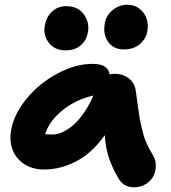

<svg xmlns="http://www.w3.org/2000/svg" viewBox="-20 -775 724 812"><path d="M423.8 -679.2Q430.2 -711.9 457.8 -733.4Q485.4 -754.9 518.1 -754.9Q549.8 -754.9 571.5 -737.1Q593.3 -719.2 600.6 -693.8Q607.9 -668.5 603 -642.1Q597.2 -610.8 571.3 -588.4Q545.4 -565.9 502.9 -565.9Q460.4 -565.9 437.3 -598.1Q414.1 -630.4 423.8 -679.2ZM255.9 -562Q211.9 -562 186.5 -594.5Q161.1 -627 169.9 -668.9Q176.8 -705.1 201.2 -727.1Q225.6 -749 259.8 -749Q311 -749 335.7 -712.9Q360.4 -676.8 351.1 -634.8Q345.2 -604 321 -583Q296.9 -562 255.9 -562ZM167 -58.1Q116.2 -58.1 80.8 -82.3Q45.4 -106.4 32 -145.3Q18.6 -184.1 27.8 -229Q41 -296.4 95.2 -360.8Q149.4 -425.3 224.9 -465.1Q300.3 -504.9 371.1 -504.9Q403.8 -504.9 421.6 -494.4Q439.5 -483.9 443.8 -460Q454.1 -462.9 463.9 -462.9Q501 -462.9 525.4 -442.9Q549.8 -422.9 554.2 -391.1Q556.6 -373.5 562.3 -332Q567.9 -290.5 571 -273.2Q574.2 -255.9 581.3 -225.6Q588.4 -195.3 599.1 -170.9Q609.9 -146.5 626 -120.1Q638.7 -100.1 638.9 -75.9Q639.2 -51.8 629.2 -31.2Q619.1 -10.7 597.2 3.2Q575.2 17.1 546.9 17.1Q504.9 17.1 482.9 -17.1Q455.6 -64 441.7 -104Q427.7 -144 422.9 -203.1Q368.7 -127 301.8 -92.5Q234.9 -58.1 167 -58.1ZM200.2 -206.1Q245.6 -206.1 293 -249Q340.3 -292 375 -371.1Q299.3 -353.5 243.9 -308.3Q188.5 -263.2 170.9 -208Q179.7 -206.1 200.2 -206.1Z"/></svg>

Font: Shantell Sans Irregular Bouncy
Style: Bold Italic
Weight: 700
Italic angle: -11.31°
Designer: Stephen Nixon, Anya Danilova, Shantell Martin
Foundry: Arrow Type
Version: Version 1.006;[9816181b4]